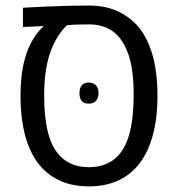

<svg xmlns="http://www.w3.org/2000/svg" viewBox="-20 -660 639 690"><path d="M299.3 9.8Q231 9.8 181.6 -17.6Q146 -36.6 119.9 -69.3Q93.8 -102.1 77.6 -148.9Q65.9 -183.1 59.8 -225.1Q53.7 -267.1 53.7 -316.4Q53.7 -374 62.7 -420.7Q71.8 -467.3 90.1 -503.4Q108.4 -539.6 135.7 -564.9L137.2 -566.4L62.5 -563V-632.3Q107.4 -634.8 148.4 -636.5Q189.5 -638.2 227.3 -639.2Q265.1 -640.1 299.3 -640.1Q339.4 -640.1 373.8 -630.4Q408.2 -620.6 436 -600.6Q461.9 -583.5 481.9 -557.9Q502 -532.2 515.6 -498.5Q530.8 -462.4 538.3 -417Q545.9 -371.6 545.9 -316.4Q545.9 -273.4 541.3 -236.1Q536.6 -198.7 527.3 -167Q512.2 -115.2 485.6 -78.4Q459 -41.5 421.9 -20Q370.1 9.8 299.3 9.8ZM299.3 -59.1Q337.4 -59.1 366.2 -72.8Q395 -86.4 413.1 -110.8Q431.2 -134.3 441.7 -167.7Q452.1 -201.2 456.3 -239.7Q460.4 -278.3 460.4 -316.4Q460.4 -408.7 442.4 -461.7Q424.3 -514.6 394 -540.5Q377 -555.7 353 -564Q329.1 -572.3 302.7 -572.3Q277.3 -572.3 258.5 -571.8Q239.7 -571.3 220.2 -569.3Q178.2 -526.4 158.4 -465.1Q138.7 -403.8 138.7 -316.4Q138.7 -244.1 150.4 -192.6Q162.1 -141.1 186 -110.8Q204.1 -86.4 232.7 -72.8Q261.2 -59.1 299.3 -59.1ZM298.8 -287.6Q265.6 -287.6 265.6 -325.2Q265.6 -344.2 274.2 -353.8Q282.7 -363.3 298.8 -363.3Q315.9 -363.3 325 -353.5Q334 -343.8 334 -325.2Q334 -307.1 325 -297.4Q315.9 -287.6 298.8 -287.6Z"/></svg>

Font: Wonky
Style: Regular
Weight: 400
Designer: Monotype Design Team
Foundry: Monotype Imaging Inc.
Version: Version 3.000